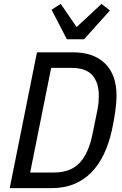

<svg xmlns="http://www.w3.org/2000/svg" viewBox="-20 -967 629 987"><path d="M170 -698H356Q462 -698 520.5 -640Q579 -582 579 -477Q579 -457 577 -433.5Q575 -410 571.5 -386Q568 -362 563.5 -339Q559 -316 555 -297Q540 -229 514 -174.5Q488 -120 450 -81Q412 -42 361 -21Q310 0 246 0H30ZM255 -80Q342 -80 388.5 -129Q435 -178 455 -275L480 -398Q485 -421 486.5 -440Q488 -459 488 -474Q488 -543 454.5 -580.5Q421 -618 347 -618H243L135 -80ZM324 -765 245 -917 292 -947 374 -828 502 -947 545 -913 412 -765Z"/></svg>

Font: IBM Plex Sans Condensed Text
Style: Italic
Weight: 450
Width: 3
Italic angle: -11°
Designer: Mike Abbink, Paul van der Laan, Pieter van Rosmalen
Foundry: Bold Monday
Version: Version 1.1